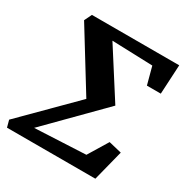

<svg xmlns="http://www.w3.org/2000/svg" viewBox="-175 -881 980 1018"><g transform="rotate(30 315.0 -371.5)"><path d="M75.5 -698 97.5 -743H632L622.5 -564H537.5L509 -670.5L260 -679L445.5 -388.5L131.5 -71L443 -86L516 -206L595 -187L547.5 0H6.5L-5 -42.5L294.5 -342.5Z"/></g></svg>

Font: Merriweather ExtraBold
Style: Italic
Weight: 800
Italic angle: -7.8°
Version: Version 2.101